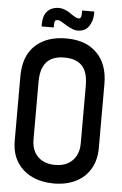

<svg xmlns="http://www.w3.org/2000/svg" viewBox="-59 -908 612 960"><g transform="rotate(5 247.0 -427.5)"><path d="M314 -863V-852Q314 -842 312 -832Q310 -822 299 -822Q291 -822 281.5 -828Q272 -834 268 -836Q258 -843 250.5 -848Q243 -853 233 -857Q217 -865 198.5 -865.5Q180 -866 163 -859Q147 -852 137 -839.5Q127 -827 123 -811Q119 -795 119 -777V-766H180V-777Q180 -786 181.5 -794.5Q183 -803 192 -804Q198 -806 206 -803Q214 -800 221 -795Q227 -792 238 -785Q249 -778 255 -775Q265 -770 276 -765.5Q287 -761 299 -761Q338 -761 356.5 -789Q375 -817 375 -852V-863ZM35 -508V-186Q35 -121 63.5 -77Q92 -33 140 -11Q188 11 247 11Q310 11 357.5 -12.5Q405 -36 431 -80.5Q457 -125 457 -186V-507Q457 -605 402 -661Q347 -717 248 -717Q149 -717 92 -663.5Q35 -610 35 -508ZM128 -200V-490Q128 -535 141.5 -564Q155 -593 181 -607Q207 -621 246 -621Q287 -621 313.5 -606.5Q340 -592 352.5 -563.5Q365 -535 365 -490V-200Q365 -163 350 -136.5Q335 -110 309 -96Q283 -82 246 -82Q210 -82 183.5 -96Q157 -110 142.5 -136Q128 -162 128 -200Z"/></g></svg>

Font: Advent Pro SemiBold
Style: Regular
Weight: 600
Designer: VivaRado, Andreas Kalpakidis
Foundry: VivaRado, Andreas Kalpakidis
Version: Version 3.000